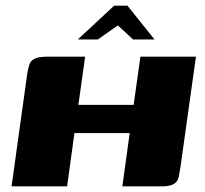

<svg xmlns="http://www.w3.org/2000/svg" viewBox="-20 -661 727 681"><path d="M21 0 77 -402Q80 -420 84.5 -433Q89 -446 103.5 -453Q118 -460 150 -460H282L258 -289H454L478 -460H675L620 -68Q617 -50 614 -34Q611 -18 597.5 -9Q584 0 553 0H414L440 -189H244L218 0ZM256 -521 385 -641H432L528 -521H452L398 -571L327 -521Z"/></svg>

Font: Genos Thin ExtraBold
Style: Italic
Weight: 800
Italic angle: -8°
Version: Version 1.010